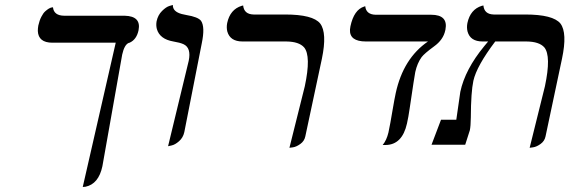

<svg xmlns="http://www.w3.org/2000/svg" viewBox="-20 -579 2278 768"><path d="M468.8 -360.8 389.6 85.9Q374.5 157.2 321.8 168Q315.9 168.9 311 168.9L442.9 -408.2H189.9Q133.3 -408.2 131.3 -455.1Q131.3 -465.8 133.3 -477.1Q137.7 -497.1 145.3 -511.7Q152.8 -526.4 160.6 -533.4Q168.5 -540.5 175.5 -544.7Q182.6 -548.8 187.5 -549.3L191.9 -549.8Q195.3 -516.6 236.8 -516.1H478.5Q545.4 -514.6 534.2 -458Q526.4 -420.9 498.5 -408.2Q496.1 -407.2 494.6 -407.2Q477.5 -399.9 468.8 -360.8Z M652.3 5.9 734.9 -335.9Q745.6 -387.7 713.9 -402.3Q699.7 -408.7 673.3 -413.1Q619.1 -422.4 607.4 -462.9Q603.5 -478 606.4 -494.1Q611.8 -519 628.2 -535.2Q644.5 -551.3 657.7 -555.2L671.4 -559.1Q670.4 -532.7 707 -522.9Q713.4 -521.5 725.1 -519Q772.5 -511.2 784.2 -495.6Q800.8 -471.2 787.1 -405.8L717.3 -50.8Q712.4 -28.3 696.3 -14.2Q680.2 0 666 2.9Z M1137.7 12.2 1199.2 -233.9Q1225.1 -355.5 1196.3 -389.6Q1175.8 -412.6 1125 -413.1H950.2Q900.4 -413.1 889.2 -453.1Q885.3 -469.2 888.7 -486.8Q900.4 -541.5 946.8 -555.7Q946.8 -555.7 952.6 -557.1Q956.1 -522 994.1 -521H1120.1Q1231.9 -521 1260.7 -484.9Q1289.1 -447.8 1267.6 -344.2L1201.2 -33.2Q1197.3 -14.6 1181.4 -3.2Q1165.5 8.3 1151.9 10.3Z M1641.1 -291Q1638.2 -277.8 1618.7 -145.5Q1613.8 -110.8 1607.9 -85Q1588.9 0.5 1522 1H1510.7Q1526.4 -18.1 1533.7 -48.8Q1541 -82.5 1550.3 -138.7Q1558.1 -184.6 1563 -207Q1593.3 -345.7 1691.9 -413.1H1443.8Q1377.4 -413.1 1379.9 -460.9Q1380.4 -467.8 1381.8 -474.1Q1396 -540 1436.5 -552.7Q1440.4 -553.7 1440.9 -554.2Q1444.3 -521 1482.4 -520H1704.6Q1773.4 -520 1761.7 -460Q1761.2 -458.5 1761.2 -458Q1753.4 -419.9 1715.8 -393.1Q1677.7 -365.2 1666.5 -350.6Q1648.9 -326.2 1641.1 -291Z M2098.6 12.2 2159.7 -233.9Q2185.5 -355.5 2157.2 -389.6Q2136.7 -412.6 2085.9 -413.1H1960.9Q1886.7 -314.9 1873.5 -255.9Q1863.8 -210.9 1863.3 -108.9Q1862.8 -74.2 1859.4 -58.1L1840.8 0H1706.1L1744.1 -100.1H1805.2Q1807.6 -117.2 1814.5 -164.6Q1820.3 -206.5 1821.3 -211.9Q1840.3 -301.3 1917.5 -395Q1924.3 -403.3 1932.6 -413.1H1910.6Q1860.8 -413.1 1850.1 -453.1Q1846.2 -469.2 1849.6 -486.8Q1861.3 -541.5 1907.2 -555.7Q1913.1 -557.1 1913.6 -557.1Q1917 -522 1954.6 -521H2080.6Q2192.4 -521 2221.7 -484.9Q2250 -447.8 2228 -344.2L2162.1 -33.2Q2158.2 -14.6 2142.3 -3.2Q2126.5 8.3 2112.3 10.3Z"/></svg>

Font: Linux Biolinum Slanted O
Style: Slanted
Weight: 400
Designer: Philipp H. Poll
Foundry: Philipp H. Poll
Version: Version 1.0.4